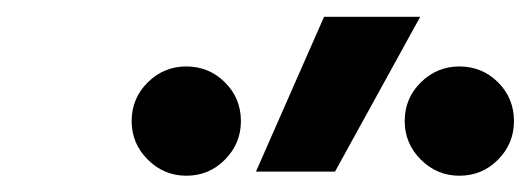

<svg xmlns="http://www.w3.org/2000/svg" viewBox="-20 -815 636 230"><path d="M286.6 -609.4 368.2 -794.9H483.4L381.3 -609.4ZM203.1 -604.5Q176.3 -604.5 157 -623.8Q137.7 -643.1 137.7 -669.9Q137.7 -697.3 157 -716.3Q176.3 -735.4 203.1 -735.4Q230.5 -735.4 249.5 -716.3Q268.6 -697.3 268.6 -669.9Q268.6 -643.1 249.5 -623.8Q230.5 -604.5 203.1 -604.5ZM530.3 -604.5Q503.4 -604.5 484.1 -623.8Q464.8 -643.1 464.8 -669.9Q464.8 -697.3 484.1 -716.3Q503.4 -735.4 530.3 -735.4Q557.6 -735.4 576.7 -716.3Q595.7 -697.3 595.7 -669.9Q595.7 -643.1 576.7 -623.8Q557.6 -604.5 530.3 -604.5Z"/></svg>

Font: Cascadia Code NF
Style: Italic
Weight: 400
Italic angle: -10°
Monospace: yes
Designer: Aaron Bell
Foundry: Saja Typeworks
Version: Version 2404.023; ttfautohint (v1.8.4)